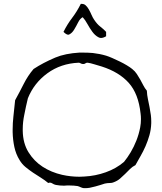

<svg xmlns="http://www.w3.org/2000/svg" viewBox="-20 -976 831 985"><path d="M755.9 -343.8Q754.9 -311.5 746.6 -282.2Q738.3 -252.9 726.6 -226.1Q714.8 -199.2 700.7 -174.8Q686.5 -150.4 674.8 -128.9Q659.2 -121.1 647 -108.9Q634.8 -96.7 622.1 -84Q609.4 -71.3 595.7 -59.6Q582 -47.9 563.5 -41Q555.7 -37.1 543 -37.1Q530.3 -37.1 517.6 -34.2Q508.8 -31.2 496.1 -27.3Q483.4 -23.4 469.2 -19.5Q455.1 -15.6 440.4 -12.7Q428.7 -10.7 418 -10.7H410.2Q401.4 -11.7 393.6 -15.6Q385.7 -19.5 377.9 -21.5Q358.4 -24.4 337.9 -24.4H322.3Q315.4 -23.4 308.6 -23.4Q287.1 -23.4 266.6 -27.3Q256.8 -29.3 248 -35.2Q242.2 -39.1 236.3 -39.1Q231.4 -39.1 227.5 -37.1Q210 -51.8 189.5 -64.5Q168.9 -77.1 149.4 -90.3Q129.9 -103.5 111.3 -118.7Q92.8 -133.8 80.1 -155.3Q61.5 -185.5 53.7 -221.7Q45.9 -257.8 44.9 -297.9V-311.5Q44.9 -344.7 48.8 -378.9Q52.7 -420.9 57.6 -461.9Q80.1 -502.9 101.6 -545.4Q123 -587.9 152.3 -622.1Q177.7 -638.7 203.6 -652.3Q229.5 -666 263.7 -680.7Q289.1 -691.4 320.8 -697.8Q352.5 -704.1 386.7 -706.1H407.2Q431.6 -706.1 456.1 -704.1Q491.2 -700.2 524.4 -690.4Q537.1 -686.5 556.2 -678.2Q575.2 -669.9 594.2 -660.6Q613.3 -651.4 630.4 -641.1Q647.5 -630.9 658.2 -622.1Q672.9 -610.4 682.1 -596.2Q691.4 -582 699.7 -567.4Q708 -552.7 715.3 -538.1Q722.7 -523.4 733.4 -510.7Q734.4 -488.3 738.8 -467.8Q743.2 -447.3 747.1 -426.8Q751 -406.2 753.9 -385.7Q755.9 -370.1 755.9 -354.5ZM701.2 -393.6Q690.4 -495.1 640.6 -550.8Q590.8 -606.4 502 -634.8Q484.4 -639.6 464.4 -646Q444.3 -652.3 429.7 -654.3H427.7Q422.9 -654.3 418.9 -651.4Q414.1 -647.5 407.2 -647.5Q399.4 -647.5 394 -650.9Q388.7 -654.3 383.8 -654.3Q292 -650.4 223.1 -600.1Q154.3 -549.8 123 -471.7Q112.3 -427.7 104.5 -386.7Q96.7 -349.6 96.7 -313.5V-304.7Q97.7 -241.2 126 -195.3Q154.3 -149.4 198.7 -120.6Q243.2 -91.8 298.8 -79.1Q342.8 -69.3 387.7 -69.3Q399.4 -69.3 412.1 -70.3Q469.7 -73.2 522.9 -92.3Q576.2 -111.3 616.2 -145.5Q633.8 -167 650.4 -194.8Q667 -222.7 679.7 -254.9Q692.4 -287.1 699.2 -322.3Q703.1 -342.8 703.1 -365.2Q703.1 -379.9 701.2 -393.6ZM524.4 -790Q509.8 -781.2 498 -781.2Q491.2 -781.2 484.4 -785.2Q467.8 -793.9 454.1 -812.5Q440.4 -831.1 428.7 -852.5Q417 -874 404.3 -887.7Q390.6 -880.9 380.9 -861.3Q371.1 -841.8 360.8 -824.7Q350.6 -807.6 337.9 -800.8Q334 -797.9 330.1 -797.9Q320.3 -797.9 305.7 -812.5Q325.2 -851.6 350.1 -884.3Q375 -917 394.5 -956.1H399.4Q411.1 -956.1 418.9 -949.2Q428.7 -940.4 436 -927.2Q443.4 -914.1 449.7 -899.4Q456.1 -884.8 462.9 -875Q478.5 -851.6 494.6 -839.4Q510.7 -827.1 524.4 -812.5Z"/></svg>

Font: Crafty Girls
Style: Regular
Weight: 400
Designer: Crystal Kluge
Foundry: Font Diner, Inc DBA Tart Workshop
Version: Version 1.001